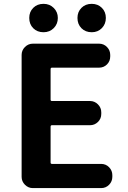

<svg xmlns="http://www.w3.org/2000/svg" viewBox="-20 -964 654 984"><path d="M148.4 0Q125 0 107.9 -17.1Q90.8 -34.2 90.8 -57.6V-682.6Q90.8 -706.1 107.9 -723.1Q125 -740.2 148.4 -740.2H487.3Q511.7 -740.2 528.3 -723.1Q544.9 -706.1 544.9 -682.6V-674.8Q544.9 -650.4 528.3 -633.8Q511.7 -617.2 487.3 -617.2H246.1Q239.3 -617.2 239.3 -609.4V-453.1Q239.3 -446.3 246.1 -446.3H441.4Q464.8 -446.3 481.9 -429.2Q499 -412.1 499 -388.7V-379.9Q499 -355.5 481.9 -338.9Q464.8 -322.3 441.4 -322.3H246.1Q239.3 -322.3 239.3 -314.5V-130.9Q239.3 -124 246.1 -124H498Q522.5 -124 539.1 -106.9Q555.7 -89.8 555.7 -66.4V-57.6Q555.7 -34.2 539.1 -17.1Q522.5 0 498 0ZM203.1 -798.8Q170.9 -798.8 150.4 -819.3Q129.9 -839.8 129.9 -872.1Q129.9 -903.3 150.4 -923.8Q170.9 -944.3 203.1 -944.3Q234.4 -944.3 255.4 -923.3Q276.4 -902.3 276.4 -872.1Q276.4 -840.8 255.4 -819.8Q234.4 -798.8 203.1 -798.8ZM450.2 -798.8Q418 -798.8 397.5 -819.3Q377 -839.8 377 -872.1Q377 -903.3 397.5 -923.8Q418 -944.3 450.2 -944.3Q481.4 -944.3 502 -923.8Q522.5 -903.3 522.5 -872.1Q522.5 -840.8 502 -819.8Q481.4 -798.8 450.2 -798.8Z"/></svg>

Font: Gen Jyuu Gothic P Bold
Style: Bold
Weight: 700
Designer: [Source Han Sans]
Ryoko NISHIZUKA  (kana & ideographs); Paul D. Hunt (Latin, Greek & Cyrillic); Wenlong ZHANG  (bopomofo
Version: Version 1.002.20150607